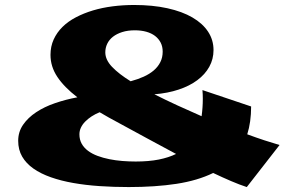

<svg xmlns="http://www.w3.org/2000/svg" viewBox="-20 -739 1163 778"><path d="M53.7 -168.5Q53.7 -204.6 73.5 -233.4Q93.3 -262.2 126.5 -284.2Q159.7 -306.2 202.9 -321Q246.1 -335.9 293.5 -344.7Q239.7 -386.2 212.2 -427.7Q184.6 -469.2 184.6 -516.6Q184.6 -550.8 197.5 -579.1Q210.4 -607.4 233.2 -629.9Q255.9 -652.3 287.6 -668.9Q319.3 -685.5 356.9 -696.8Q394.5 -708 436.8 -713.4Q479 -718.8 523.4 -718.8Q598.6 -718.8 658.4 -705.6Q718.3 -692.4 759.8 -668.2Q801.3 -644 823.2 -610.6Q845.2 -577.1 845.2 -536.1Q845.2 -499.5 828.1 -468.5Q811 -437.5 779.5 -414.1Q748 -390.6 703.9 -376Q659.7 -361.3 605.5 -356.9Q650.9 -334 699.2 -311.8Q747.6 -289.6 796.9 -268.1Q799.3 -285.2 800.5 -302.7Q801.8 -320.3 801.8 -338.9Q801.8 -356.4 800.3 -374L997.6 -307.6Q997.6 -244.6 981.9 -194.8Q1018.6 -181.2 1051.5 -170.4Q1084.5 -159.7 1112.8 -151.4L980 19Q950.2 9.3 916 -5.4Q881.8 -20 843.8 -38.1Q780.8 -7.3 695.1 5.9Q609.4 19 501.5 19Q440.4 19 383.3 15.1Q326.2 11.2 276.6 2.4Q227.1 -6.3 186 -20.8Q145 -35.2 115.5 -55.9Q85.9 -76.7 69.8 -104.5Q53.7 -132.3 53.7 -168.5ZM509.3 -409.7Q538.1 -417.5 562 -428.2Q585.9 -439 603 -453.6Q620.1 -468.3 629.6 -487.1Q639.2 -505.9 639.2 -529.8Q639.2 -550.3 631.1 -566.2Q623 -582 608.4 -593.3Q593.8 -604.5 572.8 -610.4Q551.8 -616.2 526.4 -616.2Q497.6 -616.2 475.3 -609.1Q453.1 -602.1 437.7 -590.1Q422.4 -578.1 414.6 -561.8Q406.7 -545.4 406.7 -526.9Q406.7 -496.6 434.3 -467.8Q461.9 -439 509.3 -409.7ZM301.8 -194.8Q301.8 -173.3 311 -156.7Q320.3 -140.1 336.7 -127.9Q353 -115.7 375.2 -107.4Q397.5 -99.1 422.9 -94Q448.2 -88.9 475.6 -86.7Q502.9 -84.5 529.8 -84.5Q583 -84.5 623.3 -92.5Q663.6 -100.6 693.4 -115.2Q634.3 -146.5 575.9 -178.5Q517.6 -210.4 462.4 -240.2Q440.9 -251.5 421.4 -262.5Q401.9 -273.4 383.8 -284.2Q365.7 -276.9 350.8 -267.1Q335.9 -257.3 325 -246.1Q314 -234.9 307.9 -221.9Q301.8 -209 301.8 -194.8Z"/></svg>

Font: Goblin One
Style: Regular
Weight: 400
Designer: Riccardo De Franceschi
Foundry: Sorkin Type Co.
Version: Version 1.001